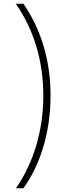

<svg xmlns="http://www.w3.org/2000/svg" viewBox="-20 -852 369 1037"><path d="M66 165H106C197 40 253 -137 253 -336C253 -533 197 -702 106 -832H65C162 -694 214 -523 214 -336C214 -147 161 28 66 165Z"/></svg>

Font: Noto Sans Devanagari UI ExtraLight
Style: Regular
Weight: 200
Designer: Jelle Bosma - Monotype Design Team
Foundry: Monotype Imaging Inc.
Version: Version 2.003